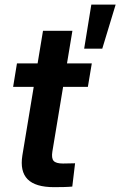

<svg xmlns="http://www.w3.org/2000/svg" viewBox="-20 -791 510 813"><path d="M368.7 -522.5 352.1 -423.3H35.6L51.8 -522.5ZM162.1 -660.6H286.6L201.7 -148.9Q197.3 -121.1 207 -109.9Q216.8 -98.6 246.6 -98.6Q257.3 -98.6 272.7 -99.1Q288.1 -99.6 297.9 -99.6L286.1 -1Q271 0.5 250 1Q229 1.5 209 1.5Q129.9 1.5 96.9 -32Q64 -65.4 74.7 -132.8ZM336.4 -585 366.7 -771.5H469.7L413.1 -585Z"/></svg>

Font: Inter 28pt SemiBold
Style: Italic
Weight: 600
Italic angle: -9.3988°
Designer: Rasmus Andersson
Foundry: rsms
Version: Version 4.001;git-66647c0bb